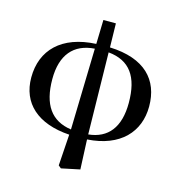

<svg xmlns="http://www.w3.org/2000/svg" viewBox="-131 -817 1074 1156"><g transform="rotate(15 406.0 -238.5)"><path d="M451 -523C585 -510 647 -424 647 -260C647 -108 581 -26 460 -14ZM352 -16C227 -34 165 -120 165 -281C165 -431 235 -514 365 -523ZM448 -703H370L366 -553C153 -543 40 -428 40 -257C40 -97 150 4 350 17L337 212L354 226L469 202L461 17C666 4 771 -113 771 -271C771 -437 670 -546 451 -554Z"/></g></svg>

Font: Noto Serif CJK JP
Style: Bold
Weight: 700
Designer: Ryoko NISHIZUKA 西塚涼子 (kana & ideographs); Frank Grießhammer (Latin, Greek & Cyrillic); Wenlong ZHANG 张文龙 (bopomofo); San
Foundry: Adobe Systems Incorporated
Version: Version 1.000;PS 1;hotconv 16.6.53;makeotf.lib2.5.65590